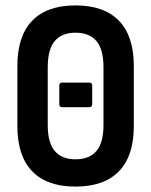

<svg xmlns="http://www.w3.org/2000/svg" viewBox="-20 -683 560 711"><path d="M209.5 -286.1Q199.6 -286.1 199.6 -297V-366.1Q199.6 -377.1 209.5 -377.1H311Q321.4 -377.1 321.4 -366.1V-297.5Q321.4 -286.1 311 -286.1ZM259.5 8Q153.9 8 99.2 -48.8Q44.4 -105.6 44.4 -215.2V-438.8Q44.4 -549.4 99.2 -606.2Q153.9 -663 259.5 -663Q365.5 -663 420.5 -606.2Q475.5 -549.4 475.5 -438.8V-215.2Q475.5 -105.6 420.5 -48.8Q365.5 8 259.5 8ZM259.5 -93.1Q311.3 -93.1 337.2 -124Q363.2 -154.9 363.2 -220.2V-433.8Q363.2 -500.1 337.2 -531Q311.3 -561.9 259.5 -561.9Q208.7 -561.9 182.7 -531Q156.8 -500.1 156.8 -433.8V-220.2Q156.8 -154.9 182.7 -124Q208.7 -93.1 259.5 -93.1Z"/></svg>

Font: Sofia Sans Condensed
Style: Regular
Weight: 400
Designer: Botio Nikoltchev, Ani Petrova
Foundry: lettersoup
Version: Version 4.100